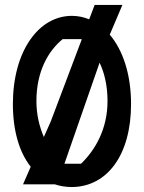

<svg xmlns="http://www.w3.org/2000/svg" viewBox="-20 -744 581 775"><path d="M474 -724H362L340 -666C318 -675 295 -680 270 -680C135 -680 32 -536 32 -324C32 -216 58 -129 104 -71L73 0H201C222 7 245 11 270 11C413 10 509 -119 509 -324C509 -444 476 -542 423 -604ZM127 -336C127 -456 175 -539 233 -586H308C309 -586 309 -585 310 -585L185 -254L157 -191C139 -233 127 -281 127 -336ZM240 -83 382 -491C402 -449 414 -397 414 -336C414 -225 366 -140 307 -83Z"/></svg>

Font: BackOut Medium
Style: Regular
Weight: 500
Designer: Frank Adebiaye
Foundry: Velvetyne Type Foundry
Version: Version 2.000;hotconv 1.0.109;makeotfexe 2.5.65596